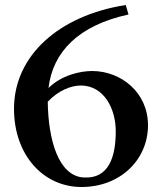

<svg xmlns="http://www.w3.org/2000/svg" viewBox="-20 -737 642 768"><path d="M494 -679 483 -717C215 -675 36 -514 36 -302C36 -117 153 11 306 11C462 11 572 -99 572 -236C572 -366 466 -452 350 -453C299 -453 226 -436 174 -385C191 -530 295 -636 494 -679ZM171 -330C214 -376 265 -395 304 -395C397 -394 443 -301 443 -212C443 -113 417 -21 315 -27C213 -33 173 -179 171 -330Z"/></svg>

Font: Ortica Linear
Style: Bold
Weight: 700
Designer: Benedetta Bovani
Foundry: Collletttivo
Version: Version 2.000;Glyphs 3.1.2 (3151)